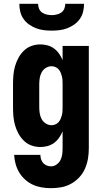

<svg xmlns="http://www.w3.org/2000/svg" viewBox="-20 -760 540 1003"><path d="M247 223Q222 223 198 219Q174 215 152 205Q130 195 111.5 178.5Q93 162 80.5 141Q68 120 61.5 96.5Q55 73 54 49H191Q191 60 194.5 71.5Q198 83 205.5 91.5Q213 100 224 104.5Q235 109 247 109Q262 109 275.5 99.5Q289 90 296 76Q303 62 305 46.5Q307 31 307 15V-74Q300 -57 289 -41Q278 -25 262.5 -13.5Q247 -2 228.5 3Q210 8 191 8Q167 8 144.5 0Q122 -8 105 -24.5Q88 -41 76.5 -62Q65 -83 58.5 -106Q52 -129 50 -152.5Q48 -176 48 -200V-320Q48 -344 50 -367.5Q52 -391 58.5 -414Q65 -437 76.5 -458Q88 -479 105 -495.5Q122 -512 144.5 -520Q167 -528 191 -528Q210 -528 228.5 -523Q247 -518 262.5 -506.5Q278 -495 289 -479Q300 -463 307 -446V-520H444V15Q444 42 439.5 69Q435 96 424 121Q413 146 394.5 166Q376 186 352 199.5Q328 213 301 218Q274 223 247 223ZM249 -106Q259 -106 269 -110Q279 -114 286 -122Q293 -130 297 -139.5Q301 -149 303.5 -159Q306 -169 306.5 -179.5Q307 -190 307 -200V-320Q307 -330 306.5 -340.5Q306 -351 303.5 -361Q301 -371 297 -380.5Q293 -390 286 -398Q279 -406 269 -410Q259 -414 249 -414Q233 -414 219 -405Q205 -396 197.5 -382Q190 -368 187.5 -352Q185 -336 185 -320V-200Q185 -184 187.5 -168Q190 -152 197.5 -138Q205 -124 219 -115Q233 -106 249 -106ZM250 -600Q229 -600 208.5 -602.5Q188 -605 168.5 -612.5Q149 -620 132 -632Q115 -644 103 -661Q91 -678 86 -698.5Q81 -719 81 -740H179Q179 -727 184 -714.5Q189 -702 200 -694.5Q211 -687 224 -684Q237 -681 250 -681Q263 -681 276 -684Q289 -687 300 -694.5Q311 -702 316 -714.5Q321 -727 321 -740H419Q419 -719 414 -698.5Q409 -678 397 -661Q385 -644 368 -632Q351 -620 331.5 -612.5Q312 -605 291.5 -602.5Q271 -600 250 -600Z"/></svg>

Font: Iosevka Curly Heavy
Style: Regular
Weight: 900
Monospace: yes
Designer: Belleve Invis
Foundry: Belleve Invis
Version: Version 22.1.2; ttfautohint (v1.8.4)